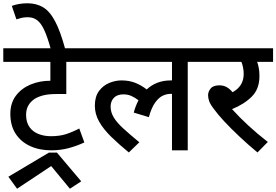

<svg xmlns="http://www.w3.org/2000/svg" viewBox="-20 -916 1684 1170"><path d="M530 -539H384V-343H325Q275 -343 244 -335Q213 -327 192 -314Q139 -279 139 -217Q139 -171 159.5 -142Q180 -113 214.5 -99.5Q249 -86 290 -86Q343 -86 382 -98.5Q421 -111 463 -133L494 -48Q449 -27 399 -13.5Q349 0 292 0Q220 0 163.5 -26Q107 -52 75 -101.5Q43 -151 43 -222Q43 -288 77 -333Q111 -378 166.5 -401Q222 -424 287 -424V-539H0V-622H530ZM31 161 278 14H327L475 189L406 234L292 96L84 234Z M290 -615Q270 -688 250.5 -731Q231 -774 207 -792.5Q183 -811 149 -811Q128 -811 111 -807Q94 -803 80 -798L52 -880Q95 -896 148 -896Q201 -896 242 -872Q283 -848 315.5 -787Q348 -726 378 -615Z M515 -539V-622H1225V-539H1124V0H1028V-344Q1024 -344 1019 -344Q996 -344 972 -333Q948 -322 925.5 -291Q903 -260 887 -202L795 -230Q806 -271 824 -305Q803 -321 781 -331Q759 -341 732 -341Q694 -341 674 -320Q654 -299 654 -266Q654 -232 673.5 -200Q693 -168 732 -132.5Q771 -97 829 -49L765 13Q703 -38 656.5 -83.5Q610 -129 584 -175Q558 -221 558 -272Q558 -327 583 -361Q608 -395 645.5 -410.5Q683 -426 720 -426Q766 -426 802.5 -412Q839 -398 874 -371Q933 -426 1021 -426Q1024 -426 1028 -426V-539Z M1612 -51 1549 13Q1490 -36 1438 -85Q1386 -134 1346.5 -176.5Q1307 -219 1284 -251Q1261 -281 1254.5 -300Q1248 -319 1248 -336Q1248 -357 1263.5 -376.5Q1279 -396 1317 -396Q1342 -396 1361.5 -385Q1381 -374 1397 -354Q1465 -391 1465 -465Q1465 -486 1461 -505.5Q1457 -525 1451 -539H1211V-622H1644V-539H1547Q1553 -523 1557 -501.5Q1561 -480 1561 -452Q1561 -374 1514.5 -327.5Q1468 -281 1394 -251Q1437 -203 1494 -150.5Q1551 -98 1612 -51Z"/></svg>

Font: Noto Sans Medium
Style: Regular
Weight: 500
Designer: Monotype Design Team
Foundry: Monotype Imaging Inc.
Version: Version 2.007